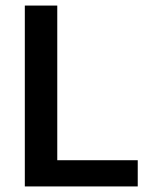

<svg xmlns="http://www.w3.org/2000/svg" viewBox="-20 -670 540 690"><path d="M69.2 0V-650H185.8V-94.2H475V0Z"/></svg>

Font: Familjen Grotesk GF Medium
Style: Regular
Weight: 500
Designer: Anders Wikstroem, Jonas Baeckman, Matilda Gysing, Kristian Moeller
Foundry: Familjen STHLM AB
Version: Version 2.000; Beta; Release 4; Build 6